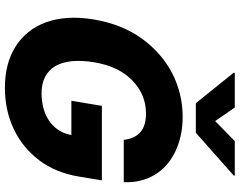

<svg xmlns="http://www.w3.org/2000/svg" viewBox="-120 -876 1006 807"><g transform="rotate(90 383.5 -473.0)"><path d="M62.1 -362.6Q82 -481.5 142.4 -565.3Q171.9 -606.2 208.1 -638.1Q244.3 -670.1 286.2 -692.1Q328.1 -714.1 375 -725.7Q421.9 -737.2 472.3 -737.2Q513.8 -737.2 550.2 -729.2Q586.6 -721.2 619 -705.6Q650.6 -690.3 675.1 -668.3Q699.6 -646.3 715.9 -618.6Q732.2 -590.9 740.1 -558.2Q747.9 -525.6 746.1 -489.7H568.2Q563.9 -534.1 537.1 -558.6Q510.3 -583.1 457.4 -583.1Q378.2 -583.1 318.9 -525.9Q259.2 -468.4 242.2 -364.7Q233.7 -312.5 237.7 -271.5Q241.8 -230.5 258.3 -202.2Q274.9 -174 303.6 -159.1Q332.4 -144.2 372.9 -144.2Q403.8 -144.2 432.7 -151.5Q461.6 -158.7 485.4 -174.2Q509.2 -189.6 525.7 -213.2Q542.3 -236.9 547.9 -269.5H404.1L425.4 -397.7H738.6L722.7 -301.5Q706.7 -203.8 654.1 -134.2Q627.8 -99.4 594.6 -72.4Q561.4 -45.5 522.7 -27.2Q484 -8.9 440.5 0.5Q397 9.9 350.1 9.9Q246.1 9.9 175.1 -35.5Q139.6 -58.2 114 -90.6Q88.4 -122.9 73.7 -164.2Q58.9 -205.6 55.8 -255.3Q52.6 -305 62.1 -362.6ZM286.2 -951.7 286.9 -956.3H432.5L489.3 -873.9L573.5 -956.3H718.8L718 -951.7L538.7 -792.6H414.1Z"/></g></svg>

Font: Inter P Extra Bold
Style: Italic
Weight: 800
Italic angle: 9.39999°
Designer: Rasmus Andersson
Foundry: rsms
Version: Version 3.018;git-588b23468